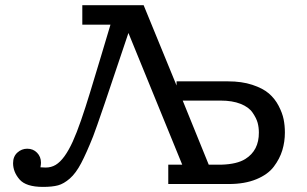

<svg xmlns="http://www.w3.org/2000/svg" viewBox="-20 -715 1192 746"><path d="M30.8 -81.1Q30.8 -106.9 47.4 -122.1Q64 -137.2 85.9 -137.2Q108.9 -137.2 124 -121.6Q139.2 -106 139.2 -83Q139.2 -77.1 137.2 -64.9Q140.1 -64.9 147 -64.5Q153.8 -64 157.2 -64Q179.2 -64 196.5 -74.5Q213.9 -85 230.5 -107.9Q247.1 -130.9 262.5 -164.6Q277.8 -198.2 294.9 -247.6Q312 -296.9 330.1 -356.4Q348.1 -416 372.1 -495.1Q396 -575.2 409.2 -619.1H299.8V-694.8H538.1L666 -382.8V-398.9H866.2Q919.4 -398.9 960.2 -385.5Q1001 -372.1 1024.4 -352.1Q1047.9 -332 1062.5 -304Q1077.1 -275.9 1082 -251.5Q1086.9 -227.1 1086.9 -200.2Q1086.9 -164.1 1076.9 -131.1Q1066.9 -98.1 1043.9 -67.6Q1021 -37.1 976.1 -18.6Q931.2 0 869.1 0H633.8V-75.2H688L479 -586.9Q362.8 -238.8 341.8 -185.1Q315.9 -120.1 295.4 -81.1Q274.9 -42 251.5 -21.5Q228 -1 205.6 5.1Q183.1 11.2 147 11.2Q81.1 11.2 55.9 -17.8Q30.8 -46.9 30.8 -81.1ZM689.9 -324.2 791 -75.2H840.8Q900.9 -77.1 933.1 -97.2Q986.3 -130.4 985.8 -200.2Q985.8 -220.2 981 -238Q976.1 -255.9 961.4 -277.3Q946.8 -298.8 914.8 -311.5Q882.8 -324.2 836.9 -324.2Z"/></svg>

Font: CMU Concrete
Style: Bold
Weight: 700
Version: Version 0.7.0